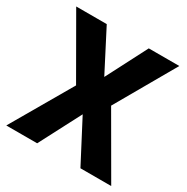

<svg xmlns="http://www.w3.org/2000/svg" viewBox="-162 -850 962 989"><g transform="rotate(30 318.5 -355.5)"><path d="M11.7 -710.9 214.4 -358.4 6.3 0H189.9L318.4 -246.6L447.3 0H630.4L422.9 -358.4L625 -710.9H443.4L318.4 -468.8L193.4 -710.9Z"/></g></svg>

Font: Vazirmatn ExtraBold
Style: Regular
Weight: 800
Designer: Saber Rastikerdar
Foundry: Saber Rastikerdar
Version: Version 33.003